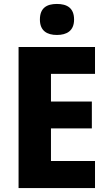

<svg xmlns="http://www.w3.org/2000/svg" viewBox="-20 -952 548 972"><path d="M268 -932C217 -932 182 -912 182 -853C182 -796 218 -775 268 -775C318 -775 355 -796 355 -853C355 -912 319 -932 268 -932ZM461 0V-137H238V-302H445V-438H238V-578H461V-714H74V0Z"/></svg>

Font: Noto Sans Lao Looped SemiCondensed ExtraBold
Style: Regular
Weight: 800
Width: 4
Designer: Mark Frömberg, Ben Mitchell
Foundry: The Fontpad Ltd
Version: Version 1.002